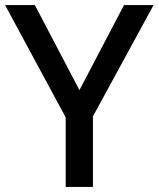

<svg xmlns="http://www.w3.org/2000/svg" viewBox="-20 -734 623 754"><path d="M292 -380 467 -714H583L345 -277V0H238V-273L0 -714H117Z"/></svg>

Font: Noto Sans Tangsa Medium
Style: Regular
Weight: 500
Version: Version 1.504